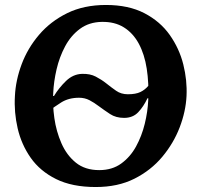

<svg xmlns="http://www.w3.org/2000/svg" viewBox="-20 -736 802 772"><path d="M479 -262Q446 -262 422.5 -277.5Q399 -293 376 -310Q359 -323 340 -333Q321 -343 298 -343Q256 -343 226 -324Q196 -305 179 -291L187 -350H197Q217 -383 245.5 -410.5Q274 -438 310 -439Q342 -440 365 -428Q388 -416 407 -401Q427 -385 447 -371Q467 -357 494 -357Q526 -357 544.5 -366Q563 -375 576 -390.5Q589 -406 602 -426L586 -341H573Q557 -307 535.5 -284.5Q514 -262 479 -262ZM406 -716Q497 -716 560.5 -683Q624 -650 662.5 -595.5Q701 -541 717 -477Q733 -413 730 -350Q727 -288 702.5 -224Q678 -160 632.5 -105.5Q587 -51 520.5 -17.5Q454 16 365 16Q270 16 205.5 -16Q141 -48 103.5 -101.5Q66 -155 51 -220Q36 -285 40 -350Q43 -413 67 -477.5Q91 -542 137 -596Q183 -650 250 -683Q317 -716 406 -716ZM389 -648Q338 -647 301.5 -620Q265 -593 242 -550Q219 -507 207.5 -457.5Q196 -408 194 -362Q191 -315 198.5 -261.5Q206 -208 227 -160Q248 -112 285 -82Q322 -52 379 -52Q431 -52 467.5 -78.5Q504 -105 527 -147Q550 -189 562 -238Q574 -287 576 -333Q579 -402 570 -460Q561 -518 538 -560.5Q515 -603 478 -626Q441 -649 389 -648Z"/></svg>

Font: Lora
Style: Italic
Weight: 400
Italic angle: -3°
Designer: Olga Karpushina, Alexei Vanyashin (Cyrillic)
Foundry: Cyreal
Version: Version 3.008